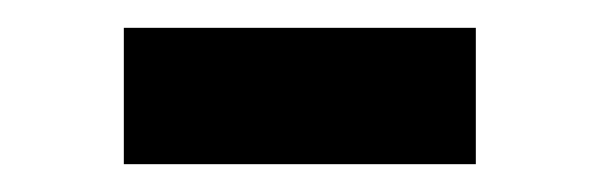

<svg xmlns="http://www.w3.org/2000/svg" viewBox="-20 -339 431 138"><path d="M322 -221H69V-319H322Z"/></svg>

Font: Chivo
Style: Regular
Weight: 400
Designer: Hector Gatti
Foundry: Omnibus-Type
Version: Version 1.003